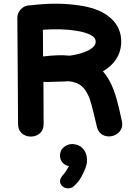

<svg xmlns="http://www.w3.org/2000/svg" viewBox="-20 -748 725 1052"><path d="M511 -53Q518 -26 535.5 -13.5Q553 -1 574.5 -0.5Q596 0 615 -10.5Q634 -21 644 -40.5Q654 -60 647 -87Q632 -161 617.5 -210.5Q603 -260 585.5 -294.5Q568 -329 544 -357Q638 -413 644 -509Q649 -607 566 -665Q511 -704 416 -718Q293 -737 150 -719H145Q116 -719 95.5 -698.5Q75 -678 75 -649Q75 -556 77 -369Q79 -182 79 -69Q79 -41 93 -24.5Q107 -8 128 -2.5Q149 3 170 -2.5Q191 -8 205 -24.5Q219 -41 219 -69Q219 -163 218 -299H248Q269 -300 308 -301Q309 -301 328 -301.5Q347 -302 358 -303Q405 -297 430 -274Q453 -253 471 -208Q488 -156 511 -53ZM216 -439Q215 -524 215 -585Q318 -592 394 -580Q457 -571 487 -550Q506 -537 504 -517Q503 -494 470 -475Q434 -455 375 -445Q369 -444 361 -443Q302 -449 219 -439H216ZM390 267Q417 242 434 205Q449 177 456 145Q460 101 441 75Q424 50 396 44Q386 42 380 41.5Q374 41 359 43L342 50Q320 62 313 81Q306 100 310.5 119Q315 138 330 150Q341 159 358 162Q338 198 325 211Q307 231 309 248Q311 265 325 275Q339 285 357 284Q375 283 390 267Z"/></svg>

Font: Balsamiq Sans
Style: Bold
Weight: 700
Designer: Michael Angeles
Foundry: Balsamiq SRL
Version: Version 1.020; ttfautohint (v1.8.4.7-5d5b);gftools[0.9.26]